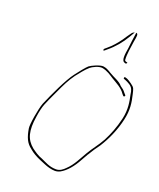

<svg xmlns="http://www.w3.org/2000/svg" viewBox="-167 -990 944 1139"><g transform="rotate(20 305.0 -420.5)"><path d="M115 -302C101 -265 83 -159 88 -136C97 -84 110 -51 145 -26C146 -25 143 -26 147 -24C166 -8 189 5 215 16L251 31C270 39 296 47 319 47C330 47 341 44 351 39C387 20 421 -22 445 -67L470 -111V-112H471C487 -139 502 -162 521 -187C555 -241 585 -305 602 -380C617 -445 609 -491 598 -537C590 -570 591 -577 565 -595C552 -604 543 -610 536 -613L524 -617C522 -617 520 -618 518 -617C515 -616 515 -607 516 -607L529 -602C537 -599 547 -594 558 -587C578 -574 583 -557 586 -532C595 -490 605 -444 590 -380C577 -324 557 -273 534 -229C510 -185 483 -155 460 -115C436 -75 415 -27 377 8C364 21 347 36 322 36C279 36 250 17 222 5C195 -4 175 -19 154 -34C105 -74 92 -125 106 -216C111 -252 118 -281 126 -301C134 -322 148 -351 166 -390C195 -453 209 -482 239 -524L240 -525C257 -546 280 -577 302 -596C315 -608 355 -627 376 -623C408 -617 431 -600 453 -586C484 -567 519 -551 540 -519L549 -509C549 -509 550 -508 551 -508C555 -508 558 -510 559 -514C559 -515 559 -517 558 -518L549 -528C537 -544 531 -548 514 -560C496 -583 459 -594 430 -612C414 -622 397 -632 378 -634C356 -636 308 -614 294 -603C276 -587 251 -553 232 -529C196 -483 144 -370 115 -302ZM344 -728C343 -723 343 -723 348 -723L352 -725L366 -737C404 -768 438 -808 465 -854L484 -887C478 -885 471 -881 466 -874C456 -861 443 -841 431 -823C410 -794 387 -767 360 -745L347 -734C346 -733 344 -729 344 -728ZM493 -888 485 -832C483 -819 482 -805 480 -788V-787C472 -742 468 -704 487 -698C494 -694 499 -694 502 -699L503 -700C507 -706 495 -704 490 -708H489L486 -714V-715C483 -746 492 -798 497 -833C503 -867 508 -886 493 -888ZM479 -786 480 -787ZM522 -189Z"/></g></svg>

Font: Stray Cat
Style: HlObl
Weight: 100
Version: Version 1.0